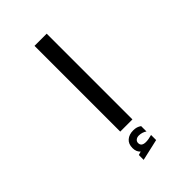

<svg xmlns="http://www.w3.org/2000/svg" viewBox="-274 -827 1148 1148"><g transform="rotate(-45 300.0 -253.0)"><path d="M355 -725V0H252V-725ZM231.5 177.5 254 171Q234 153.5 234 121.5Q234 86.5 255.5 68Q277 49.5 311.5 49.5Q328 49.5 340 53.2Q352 57 363.5 65V110.5Q355 104 341.8 99.5Q328.5 95 314 95Q298.5 95 288.8 103Q279 111 279 124Q279 153 317 153Q338.5 153 368 144.5V187.5L231.5 218.5Z"/></g></svg>

Font: JuliaMono SemiBold
Style: Italic
Weight: 600
Italic angle: -9°
Monospace: yes
Designer: cormullion
Foundry: corm
Version: Version 0.056; ttfautohint (v1.8.4)